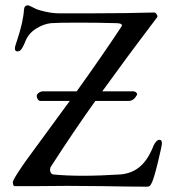

<svg xmlns="http://www.w3.org/2000/svg" viewBox="-20 -696 643 721"><path d="M588 -158Q588 -149 573.5 -89Q559 -29 551 -12Q547 -3 543.5 1Q540 5 533 5Q469 5 363 3L231 2L112 3H35Q31 3 29.5 -3Q28 -9 28 -11Q28 -18 47 -47.5Q66 -77 86 -104L242 -317H132Q126 -317 122 -323Q118 -329 118 -335Q118 -342 125.5 -347.5Q133 -353 142 -353H268Q362 -484 434 -593Q438 -599 438 -601Q438 -608 419 -609Q347 -611 273 -611Q196 -611 171 -609Q143 -606 114 -587.5Q85 -569 73 -535Q67 -521 61 -512Q55 -503 45 -503Q36 -503 36 -514Q36 -522 43 -541Q67 -612 70 -659Q71 -676 85 -676Q88 -676 99 -670.5Q110 -665 116 -662Q128 -657 153.5 -651.5Q179 -646 202 -646H328Q448 -646 559 -649Q564 -649 568.5 -642Q573 -635 570 -631L509 -550L456 -479L364 -353H481Q486 -353 490.5 -349.5Q495 -346 495 -342L494 -339Q482 -317 463 -317H338Q258 -205 171 -70Q168 -66 168 -58Q168 -52 171 -47Q174 -42 179 -41Q227 -36 292 -36Q355 -36 433 -41Q477 -45 507 -71.5Q537 -98 557 -150Q560 -157 566 -164Q572 -171 579 -171Q588 -171 588 -158Z"/></svg>

Font: EB Garamond
Style: Regular
Weight: 400
Designer: Georg Duffner and Octavio Pardo
Foundry: Georg Duffner
Version: Version 1.000; ttfautohint (v1.6)